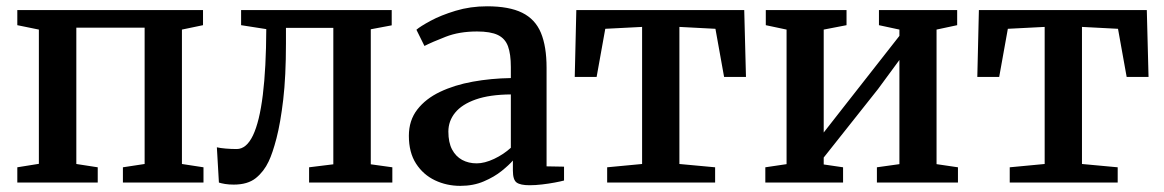

<svg xmlns="http://www.w3.org/2000/svg" viewBox="-20 -580 3697 610"><path d="M35 0V-48.5L103.5 -59.5V-486L35 -500V-548H625V-500L558 -486V-59L626.5 -48.5V0H370.5V-48.5L439.5 -59V-492H222.5V-59L290.5 -48.5V0Z M722.5 6.5Q707 6.5 695 4.5Q683 2.5 675.5 0L669 -112Q679.5 -109.5 697 -108Q714.5 -106.5 732 -106.5Q763 -106.5 783.8 -150Q804.5 -193.5 815 -278.5Q825.5 -363.5 826 -487.5L746 -500V-548H1224.5V-499.5L1158 -487V-58L1226.5 -48.5V0H962V-48.5L1039 -58V-491.5H888.5V-442Q888.5 -337.5 879.8 -263.2Q871 -189 858.5 -141Q846 -93 833.5 -67Q818.5 -35 792.8 -14.2Q767 6.5 722.5 6.5Z M1442.5 10.5Q1399 10.5 1361.8 -7.2Q1324.5 -25 1301.8 -60.2Q1279 -95.5 1279 -148.5Q1279 -197.5 1305.8 -232Q1332.5 -266.5 1378.2 -288.2Q1424 -310 1482 -320.5Q1540 -331 1603 -332V-367Q1603 -408 1594 -432.8Q1585 -457.5 1561.8 -468.8Q1538.5 -480 1495.5 -480Q1439 -480 1396 -463.2Q1353 -446.5 1328.5 -434L1303 -485.5Q1315 -496 1347.8 -513.8Q1380.5 -531.5 1427.5 -545.8Q1474.5 -560 1527.5 -560Q1597.5 -560 1639 -539.5Q1680.5 -519 1698.5 -475.8Q1716.5 -432.5 1716.5 -365V-51.5L1772 -50.5V-6.5Q1761 -3.5 1742.2 0Q1723.5 3.5 1702.2 6Q1681 8.5 1662.5 8.5Q1633.5 8.5 1621.5 0Q1609.5 -8.5 1609.5 -38V-70Q1597.5 -56 1574 -37Q1550.5 -18 1517.2 -3.8Q1484 10.5 1442.5 10.5ZM1494.5 -61Q1519.5 -61 1549.8 -75.2Q1580 -89.5 1603 -110.5V-280Q1535.5 -279.5 1491.5 -264Q1447.5 -248.5 1426 -222Q1404.5 -195.5 1404.5 -162Q1404.5 -127.5 1416.2 -105.2Q1428 -83 1448.2 -72Q1468.5 -61 1494.5 -61Z M1909 0V-48.5L2020 -59V-494.5L1903 -488.5L1875.5 -335.5H1806L1811 -548H2344.5L2350 -335.5H2280.5L2253 -488.5L2138.5 -494.5V-59L2252 -48.5V0Z M2411.5 0V-48.5L2479 -58.5V-486L2413 -500V-548H2669.5V-500L2597 -486V-159L2661.5 -241.5L2837.5 -466V-486L2772.5 -500V-548H3021V-500L2955.5 -486V-58.5L3023.5 -48.5V0H2766V-48.5L2837.5 -58.5V-389.5L2769.5 -297L2597 -79.5V-57.5L2658.5 -48.5V0Z M3188 0V-48.5L3299 -59V-494.5L3182 -488.5L3154.5 -335.5H3085L3090 -548H3623.5L3629 -335.5H3559.5L3532 -488.5L3417.5 -494.5V-59L3531 -48.5V0Z"/></svg>

Font: Merriweather 36pt SemiBold
Style: Regular
Weight: 600
Version: Version 2.100